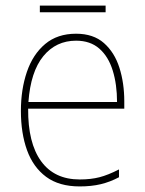

<svg xmlns="http://www.w3.org/2000/svg" viewBox="-20 -659 521 689"><path d="M253 -538Q315 -538 353 -504.5Q391 -471 408.5 -416Q426 -361 426 -295V-269H81Q80 -146 127.5 -80.5Q175 -15 266 -15Q306 -15 337 -23Q368 -31 407 -51V-23Q375 -6 341.5 2Q308 10 266 10Q192 10 145.5 -24.5Q99 -59 77 -120Q55 -181 55 -261Q55 -338 76.5 -401Q98 -464 142 -501Q186 -538 253 -538ZM253 -513Q181 -513 135.5 -457.5Q90 -402 82 -293H400Q400 -356 384.5 -406Q369 -456 336.5 -484.5Q304 -513 253 -513ZM359 -639V-615H123V-639Z"/></svg>

Font: Noto Sans Myanmar SemiCondensed Thin
Style: Regular
Weight: 100
Width: 4
Designer: Monotype Design Team
Foundry: Monotype Imaging Inc.
Version: Version 2.107; ttfautohint (v1.8.4.7-5d5b)